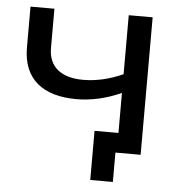

<svg xmlns="http://www.w3.org/2000/svg" viewBox="-48 -576 701 736"><g transform="rotate(5 302.0 -208.0)"><path d="M510 -529H418V-302C365 -278 313 -267 265 -267C183 -267 132 -303 132 -378V-529H40V-372C40 -249 118 -191 246 -191C304 -191 363 -205 418 -230V-76H326V113H413V0H510Z"/></g></svg>

Font: Montserrat-Alt1 Med
Style: Regular
Weight: 500
Designer: Differentunic
Foundry: Differentunic
Version: Version 7.222